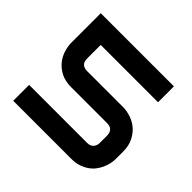

<svg xmlns="http://www.w3.org/2000/svg" viewBox="-157 -832 1011 1011"><g transform="rotate(45 349.0 -326.0)"><path d="M656.4 -165.8Q656.4 -149 652.5 -130.4Q648.5 -111.9 640.3 -93.6Q632.2 -75.2 619.1 -58.2Q605.9 -41.1 587.4 -28.5Q568.8 -15.8 545 -7.9Q521.3 0 490.6 0H57.9V-118.3H490.6Q512.9 -118.3 525 -131.7Q537.1 -145 537.1 -165.8V-218.8Q537.1 -241.6 525.5 -254Q513.9 -266.3 489.6 -266.3H223.8Q177.7 -266.3 146 -282.9Q114.4 -299.5 94.8 -324.3Q75.2 -349 66.6 -378.5Q57.9 -407.9 57.9 -432.7V-652H602.5V-533.7H175.7V-432.7Q175.7 -408.4 187.9 -397Q200 -385.6 223.8 -385.6H490.6Q515.8 -385.6 544.8 -376.7Q573.8 -367.8 598.3 -348.3Q622.8 -328.7 639.6 -296.5Q656.4 -264.4 656.4 -218.8Z"/></g></svg>

Font: AKL FREE 001
Style: Regular
Weight: 400
Designer: AKL
Foundry: AKL
Version: Version 1.00;August 10, 2024;FontCreator 13.0.0.2630 64-bit